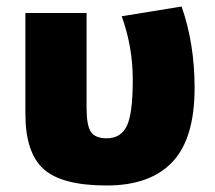

<svg xmlns="http://www.w3.org/2000/svg" viewBox="-20 -560 661 590"><path d="M578 -290Q578 -134 509.5 -62Q441 10 308 10Q170 10 114 -40.5Q58 -91 58 -210V-520H246V-230Q246 -174 259.5 -154.5Q273 -135 308 -135Q351 -135 369.5 -172.5Q388 -210 388 -315Q388 -416 354 -510L538 -540Q578 -426 578 -290Z"/></svg>

Font: M PLUS 1p Black
Style: Regular
Weight: 900
Version: Version 1.061